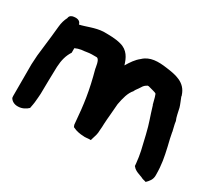

<svg xmlns="http://www.w3.org/2000/svg" viewBox="-104 -706 1017 912"><g transform="rotate(30 404.5 -249.5)"><path d="M18 -27C18 -26 19 -18 19 -17C27 -3 43 6 63 5C84 5 104 -6 116 -18C118 -30 122 -46 123 -63V-64C123 -68 126 -89 126 -101C127 -169 127 -178 129 -251C131 -289 139 -318 156 -344V-369C167 -374 177 -377 189 -379C208 -380 225 -385 243 -385H270C278 -383 285 -375 291 -337V-335C320 -229 329 -162 337 -62C337 -52 340 -49 342 -43L347 -41C362 -33 387 -29 400 -29C411 -27 425 -30 431 -30H442L445 -40C450 -56 456 -70 456 -94C457 -105 458 -115 458 -128C460 -167 463 -182 467 -241C474 -278 482 -311 502 -333V-334C507 -345 514 -351 523 -366C530 -378 535 -382 547 -389H553C572 -383 592 -380 597 -375H598C600 -372 606 -352 613 -323V-322H614C622 -295 630 -271 636 -253C649 -217 663 -153 674 -106C678 -87 682 -64 684 -41L685 -28L688 -25C700 -9 726 -3 738 2C750 9 757 8 767 12C780 -1 793 -15 793 -38V-41C793 -98 785 -135 774 -184C768 -208 760 -242 758 -256V-258C754 -278 749 -291 747 -309V-310C739 -327 735 -353 730 -374C727 -386 715 -413 711 -424V-428L710 -430C691 -491 635 -500 583 -507C534 -514 488 -514 455 -482C433 -465 418 -442 403 -417C393 -451 377 -487 332 -498C303 -506 271 -506 237 -506C193 -504 150 -483 119 -477C114 -501 88 -498 80 -497C69 -496 57 -490 56 -476C48 -461 42 -442 40 -420L34 -362L28 -311C26 -291 23 -272 21 -251L18 -201Z"/></g></svg>

Font: Vapor
Style: ExBd
Weight: 800
Foundry: Cannot Into Space Fonts
Version: Version 0.179